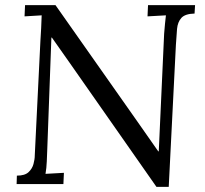

<svg xmlns="http://www.w3.org/2000/svg" viewBox="-20 -720 802 751"><path d="M592 11 252 -475Q235 -500 217.5 -524Q200 -548 183 -573H181L165 -139Q164 -114 163 -88.5Q162 -63 158 -40Q176 -41 194 -42Q212 -43 230 -44L228 0H45L46 -33Q77 -33 91.5 -46.5Q106 -60 111 -78.5Q116 -97 116 -112L138 -559Q140 -585 141 -610Q142 -635 143 -660Q127 -659 110 -658Q93 -657 76 -656L78 -700H197L515 -248Q536 -218 557 -188Q578 -158 599 -128H601L622 -588Q624 -610 625.5 -628Q627 -646 629 -660Q611 -659 593 -658Q575 -657 557 -656L559 -700H743L741 -667Q704 -666 689.5 -650Q675 -634 672.5 -607Q670 -580 668 -544L640 11Z"/></svg>

Font: Lora Italic
Style: Italic
Weight: 400
Italic angle: -3°
Designer: Olga Karpushina, Alexei Vanyashin (Cyrillic)
Foundry: Cyreal
Version: Version 2.210; ttfautohint (v1.8.1.43-b0c9)